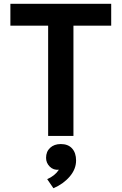

<svg xmlns="http://www.w3.org/2000/svg" viewBox="-20 -720 644 1017"><path d="M235 -584H35V-700H569V-584H369V0H235ZM230 229Q271 211 292 179Q263 182 243.5 162.5Q224 143 224 116Q224 83 245.5 63Q267 43 302 43Q341 43 362 66.5Q383 90 383 130Q383 176 349 215.5Q315 255 263 277Z"/></svg>

Font: Niramit
Style: Bold
Weight: 700
Designer: Katatrad Aksorn Co.,Ltd.
Foundry: Cadson Demak Co.,Ltd.
Version: Version 1.001; ttfautohint (v1.6)